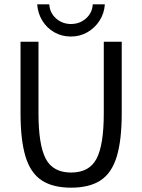

<svg xmlns="http://www.w3.org/2000/svg" viewBox="-20 -860 658 888"><path d="M543 -336Q543 -212 520 -136Q497 -60 445.5 -26Q394 8 309 8Q224 8 172.5 -26Q121 -60 98 -136Q75 -212 75 -336V-667H158V-336Q158 -190 191.5 -126Q225 -62 309 -62Q393 -62 426.5 -126Q460 -190 460 -336V-667H543ZM208 -840Q210 -801 239 -775Q268 -749 308 -749Q349 -749 378 -775Q407 -801 409 -840H465Q462 -798 440.5 -764.5Q419 -731 384.5 -711Q350 -691 308 -691Q266 -691 231.5 -710.5Q197 -730 176 -764Q155 -798 152 -840Z"/></svg>

Font: Epunda Sans
Style: Regular
Weight: 400
Designer: Simon Atzbach
Foundry: typofactur
Version: Version 2.204; ttfautohint (v1.8.4.7-5d5b)